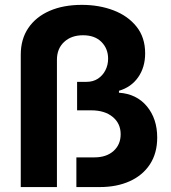

<svg xmlns="http://www.w3.org/2000/svg" viewBox="-20 -757 693 777"><path d="M64 0V-535.6Q64 -598.6 94.7 -643.8Q125.5 -689 180.9 -713.1Q236.3 -737.3 311.5 -737.3Q381.3 -737.3 439.5 -715.1Q497.6 -692.9 532.5 -649.2Q567.4 -605.5 567.4 -541Q567.4 -484.9 539.3 -444.6Q511.2 -404.3 461.4 -389.6V-381.8Q532.7 -377 574.5 -326.7Q616.2 -276.4 616.2 -200.2Q616.2 -137.2 586.9 -92.3Q557.6 -47.4 505.1 -23.7Q452.6 0 384.3 0H289.1V-120.1H361.8Q410.6 -120.1 439.5 -146Q468.3 -171.9 468.3 -213.9Q468.3 -257.3 436 -283.9Q403.8 -310.5 349.1 -310.5H292V-425.8H330.6Q356.9 -425.8 376.5 -438.7Q396 -451.7 406.7 -472.9Q417.5 -494.1 417.5 -519.5Q417.5 -560.1 390.6 -587.2Q363.8 -614.3 315.9 -614.3Q268.6 -614.3 239.5 -587.2Q210.4 -560.1 210.4 -515.1V0Z"/></svg>

Font: Inter 17pt
Style: Bold
Weight: 700
Version: Version 4.001;git-66647c0bb